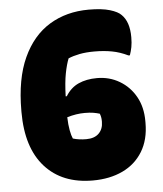

<svg xmlns="http://www.w3.org/2000/svg" viewBox="-53 -766 706 833"><g transform="rotate(-5 300.0 -350.0)"><path d="M364 -720Q421 -720 456 -709.5Q491 -699 505 -684Q538 -652 538 -585Q538 -560 534.5 -542Q531 -524 525 -507H519Q484 -524 449 -530.5Q414 -537 373 -537Q336 -537 308 -531.5Q280 -526 259 -517Q249 -492 241.5 -453.5Q234 -415 232 -354H237Q259 -390 293.5 -405.5Q328 -421 374 -421Q428 -421 472 -395Q516 -369 541.5 -323.5Q567 -278 567 -217V-209Q567 -136 535.5 -84.5Q504 -33 448 -6.5Q392 20 318 20Q185 20 110 -63.5Q35 -147 35 -302V-308Q35 -447 77 -538.5Q119 -630 193 -675Q267 -720 364 -720ZM247 -169Q273 -161 305 -161Q341 -161 360 -180Q379 -199 379 -230V-234Q379 -251 373 -266Q360 -270 345 -272.5Q330 -275 308 -275Q271 -275 231 -263Q232 -230 236.5 -206Q241 -182 247 -169Z"/></g></svg>

Font: Recursive Mn Csl St Blk
Style: Regular
Weight: 900
Monospace: yes
Version: Version 1.079;hotconv 1.0.112;makeotfexe 2.5.65598; ttfautoh